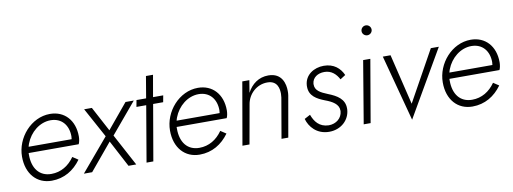

<svg xmlns="http://www.w3.org/2000/svg" viewBox="-59 -1035 3722 1394"><g transform="rotate(-10 1801.5 -338.5)"><path d="M233 10C325 10 398 -35 450 -107L409 -134C368 -75 310 -39 239 -39C150 -39 102 -105 102 -202C102 -207 102 -212 102 -217H471C478 -230 482 -254 482 -273C482 -392 410 -470 303 -470C164 -470 50 -339 50 -199C50 -71 125 10 233 10ZM110 -262C112 -270 114 -278 117 -285C147 -364 219 -424 300 -424C381 -424 429 -365 429 -283C429 -276 428 -269 427 -262Z M859 -460 708 -278 611 -460H554L674 -240L471 0H532L696 -197L800 0H857L731 -235L920 -460Z M940 -460 931 -411H1003L933 0H983L1054 -411H1128L1137 -460H1062L1090 -620H1038L1011 -460Z M1324 10C1416 10 1489 -35 1541 -107L1500 -134C1459 -75 1401 -39 1330 -39C1241 -39 1193 -105 1193 -202C1193 -207 1193 -212 1193 -217H1562C1569 -230 1573 -254 1573 -273C1573 -392 1501 -470 1394 -470C1255 -470 1141 -339 1141 -199C1141 -71 1216 10 1324 10ZM1201 -262C1203 -270 1205 -278 1208 -285C1238 -364 1310 -424 1391 -424C1472 -424 1520 -365 1520 -283C1520 -276 1519 -269 1518 -262Z M1979 -296 1928 0H1978L2031 -302C2033 -313 2033 -324 2033 -335C2033 -385 2015 -470 1913 -470C1842 -470 1789 -430 1757 -369L1772 -460H1720L1640 0H1692L1743 -286C1755 -362 1819 -421 1897 -421C1974 -421 1981 -357 1981 -323C1981 -314 1980 -305 1979 -296Z M2162 -136 2119 -113C2135 -54 2187 10 2279 10C2367 10 2431 -51 2435 -128C2435 -131 2435 -133 2435 -136C2435 -203 2383 -236 2316 -262C2264 -283 2226 -303 2226 -347C2226 -349 2226 -352 2226 -354C2230 -398 2269 -424 2318 -424C2371 -424 2404 -391 2425 -351L2464 -376C2441 -428 2396 -469 2321 -469C2251 -469 2180 -428 2176 -348C2176 -345 2176 -342 2176 -340C2176 -272 2229 -243 2288 -220C2340 -201 2385 -175 2385 -129C2385 -126 2385 -124 2385 -122C2381 -73 2339 -37 2283 -37C2214 -39 2181 -84 2162 -136Z M2636 -668C2636 -648 2653 -632 2673 -632C2693 -632 2710 -648 2710 -668C2710 -689 2693 -705 2673 -705C2653 -705 2636 -689 2636 -668ZM2611 -460 2534 0H2585L2664 -460Z M2756 -460 2886 28 3169 -460H3110L2903 -87L2813 -460Z M3335 10C3427 10 3500 -35 3552 -107L3511 -134C3470 -75 3412 -39 3341 -39C3252 -39 3204 -105 3204 -202C3204 -207 3204 -212 3204 -217H3573C3580 -230 3584 -254 3584 -273C3584 -392 3512 -470 3405 -470C3266 -470 3152 -339 3152 -199C3152 -71 3227 10 3335 10ZM3212 -262C3214 -270 3216 -278 3219 -285C3249 -364 3321 -424 3402 -424C3483 -424 3531 -365 3531 -283C3531 -276 3530 -269 3529 -262Z"/></g></svg>

Font: Jost Light
Style: Italic
Weight: 300
Italic angle: -5°
Version: Version 3.710